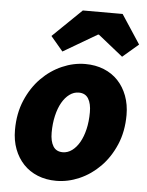

<svg xmlns="http://www.w3.org/2000/svg" viewBox="-54 -790 647 846"><g transform="rotate(5 270.0 -367.0)"><path d="M204 -558 150 -622 278 -746H454L538 -618L468 -558L358 -646H354ZM226 12Q181 12 144 -3Q107 -18 81 -45.5Q55 -73 40.5 -111Q26 -149 26 -196Q26 -269 51 -327.5Q76 -386 116.5 -427Q157 -468 207.5 -490Q258 -512 310 -512Q355 -512 392 -497Q429 -482 455 -454.5Q481 -427 495.5 -388.5Q510 -350 510 -304Q510 -231 485 -172.5Q460 -114 419.5 -73Q379 -32 328.5 -10Q278 12 226 12ZM244 -116Q266 -116 285 -130Q304 -144 318 -168.5Q332 -193 340 -227Q348 -261 348 -302Q348 -340 334.5 -362Q321 -384 292 -384Q270 -384 251 -370Q232 -356 218 -331.5Q204 -307 196 -272.5Q188 -238 188 -198Q188 -160 201.5 -138Q215 -116 244 -116Z"/></g></svg>

Font: TypoPRO Source Sans Pro
Style: Italic
Weight: 900
Italic angle: -11°
Designer: Paul D. Hunt
Foundry: Adobe Systems Incorporated
Version: Version 1.075;PS 2.000;hotconv 1.0.86;makeotf.lib2.5.63406